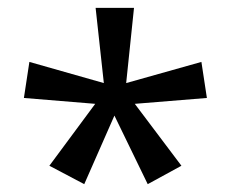

<svg xmlns="http://www.w3.org/2000/svg" viewBox="-20 -780 591 490"><path d="M322 -760 302 -568 494 -622 508 -530 324 -515 443 -357 357 -310 272 -485 195 -310 106 -357 223 -515 41 -530 55 -622 245 -568 224 -760Z"/></svg>

Font: lguzrati15
Style: Book
Weight: 400
Designer: Jelle Bosma - Monotype Design Team, Universal Thirst
Foundry: Monotype Imaging Inc.
Version: Version 2.106